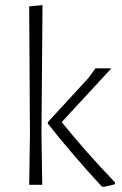

<svg xmlns="http://www.w3.org/2000/svg" viewBox="-20 -722 478 750"><path d="M146 -702 142 -198 145 0H94L97 -195L94 -697ZM415 -455 221 -245Q319 -124 429 -10V-3Q421 1 384 8L377 6Q260 -121 167 -239V-245L326 -418L353 -455Z"/></svg>

Font: Alegreya Sans SC Light
Style: Regular
Weight: 300
Designer: Juan Pablo del Peral
Foundry: Huerta Tipografica
Version: Version 2.007